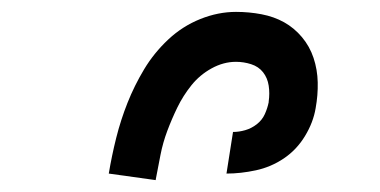

<svg xmlns="http://www.w3.org/2000/svg" viewBox="-20 -800 640 323"><path d="M242 -497 163 -508Q168 -538 175.5 -568Q183 -598 194.5 -627Q206 -656 222.5 -683.5Q239 -711 263 -733.5Q287 -756 317 -768Q347 -780 377 -780Q399 -780 420 -776Q441 -772 458 -762.5Q475 -753 488 -737.5Q501 -722 507.5 -702.5Q514 -683 514.5 -661.5Q515 -640 511 -618Q507 -594 493 -571Q479 -548 457.5 -533.5Q436 -519 410.5 -513.5Q385 -508 361 -508L372 -578Q382 -578 392.5 -581Q403 -584 412 -591Q421 -598 425.5 -608Q430 -618 432 -628V-629Q434 -643 432 -656Q430 -669 422.5 -678.5Q415 -688 402.5 -692Q390 -696 377 -696Q356 -696 336 -685Q316 -674 302 -656.5Q288 -639 278.5 -619.5Q269 -600 261.5 -580Q254 -560 250 -539.5Q246 -519 242 -498Z"/></svg>

Font: Iosevka Medium Extended
Style: Italic
Weight: 500
Width: 7
Italic angle: -9°
Monospace: yes
Designer: Belleve Invis
Foundry: Belleve Invis
Version: Version 32.5.0; ttfautohint (v1.8.4)